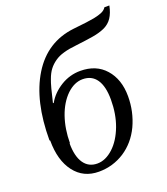

<svg xmlns="http://www.w3.org/2000/svg" viewBox="-134 -812 794 913"><g transform="rotate(-20 263.0 -355.0)"><path d="M126 -166 124 -167Q124 -101 148 -66Q172 -31 216 -31Q258 -31 297 -67Q335 -102 358 -163Q380 -222 380 -295Q380 -362 356 -397Q332 -432 286 -432Q244 -432 206 -396Q168 -359 147 -299Q126 -238 126 -166ZM42 -210 39 -213Q39 -412 114 -534Q189 -656 328 -672Q406 -680 436 -686Q461 -691 477 -698Q493 -705 501 -718H526Q519 -682 503 -658Q488 -636 463 -624Q437 -612 402 -606Q366 -600 315 -594Q275 -590 248 -582Q222 -575 202 -561Q182 -547 169 -530Q155 -512 145 -484Q134 -456 115 -373H119Q143 -416 190 -445Q236 -473 289 -473Q369 -473 415 -421Q462 -368 462 -282Q462 -204 430 -135Q398 -68 340 -30Q281 8 210 8Q132 8 87 -51Q42 -110 42 -210Z"/></g></svg>

Font: Libra Serif Modern
Style: Italic
Weight: 400
Italic angle: -12°
Designer: Stefan Peev, Context Ltd
Foundry: Stefan Peev, Context Ltd
Version: Version 1.000